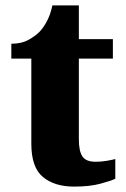

<svg xmlns="http://www.w3.org/2000/svg" viewBox="-20 -681 466 711"><path d="M254 10Q182 10 139 -25.5Q96 -61 96 -149V-464H22V-519Q60 -519 86.5 -534Q113 -549 128 -565Q142 -580 154.5 -604Q167 -628 174 -661H272V-536H398V-464H272V-165Q272 -122 285 -102Q298 -82 334 -82Q354 -82 372.5 -85Q391 -88 407 -92V-19Q390 -11 351 -0.5Q312 10 254 10Z"/></svg>

Font: Noto Serif Bengali ExtraBold
Style: Regular
Weight: 800
Designer: Juan Bruce, Universal Thirst, Indian Type Foundry and the Monotype Design Team.
Foundry: Monotype Imaging Inc.
Version: Version 2.003